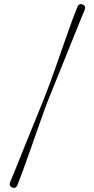

<svg xmlns="http://www.w3.org/2000/svg" viewBox="-20 -774 458 933"><path d="M220 -302.5Q210 -279 195 -237Q180 -195 162 -144Q144 -93 125.8 -41.2Q107.5 10.5 91.5 54.5Q75.5 98.5 64.5 126Q56 144.5 39 137Q22 129.5 29.5 110.5Q40.5 84.5 57.8 41.5Q75 -1.5 95.5 -52.2Q116 -103 136.5 -153.2Q157 -203.5 173.8 -245.2Q190.5 -287 200 -310.5Q210 -335 225.5 -377.5Q241 -420 259 -471.8Q277 -523.5 295.2 -575.5Q313.5 -627.5 329.5 -671.2Q345.5 -715 356.5 -741.5Q365 -759.5 382 -752Q399 -745 391.5 -726Q380 -698.5 362.2 -654.8Q344.5 -611 324 -560Q303.5 -509 283.2 -458.8Q263 -408.5 246.2 -367.2Q229.5 -326 220 -302.5Z"/></svg>

Font: Fraunces 72pt S000 Light
Style: Regular
Weight: 300
Version: Version 1.000; ttfautohint (v1.8.3)